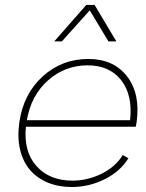

<svg xmlns="http://www.w3.org/2000/svg" viewBox="-20 -749 591 779"><path d="M271 9.8Q217.3 9.8 174.1 -8.1Q130.9 -25.9 102.3 -58.8Q73.7 -91.8 61.8 -140.9Q49.8 -189.9 58.1 -250Q74.2 -367.2 152.6 -438.5Q231 -509.8 338.9 -509.8Q440.9 -509.8 495.6 -439Q550.3 -368.2 534.2 -252.9Q532.7 -242.7 530.8 -234.9H85Q75.2 -133.8 128.2 -75Q181.2 -16.1 273.9 -16.1Q335.4 -16.1 392.3 -44.2Q449.2 -72.3 478 -120.1L501 -106.9Q467.3 -52.7 404.1 -21.5Q340.8 9.8 271 9.8ZM88.9 -261.2H507.8Q519 -363.3 471.7 -423.6Q424.3 -483.9 335.9 -483.9Q243.7 -483.9 175 -423.1Q106.4 -362.3 88.9 -261.2ZM200.2 -581.1 330.1 -729H363.8L452.1 -581.1H419.9L344.2 -707L231 -581.1Z"/></svg>

Font: Human Sans ExtraLight
Style: Italic
Weight: 200
Italic angle: -8°
Designer: Tim Radville
Foundry: Continuum
Version: Version 1.000;FEAKit 1.0